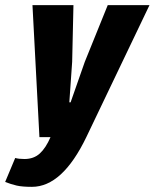

<svg xmlns="http://www.w3.org/2000/svg" viewBox="-73 -532 600 745"><path d="M507 -512 262 0Q169 193 51 193Q13 193 -8.5 188Q-30 183 -53 174L-14 81Q0 85 22 85Q58 85 81.5 63.5Q105 42 123 0H80L53 -512H212L207 -292L196 -135H201L256 -292L345 -512Z"/></svg>

Font: Decalotype ExtraBold Italic
Style: Regular
Weight: 800
Italic angle: -12°
Designer: Alfredo Marco Pradil
Foundry: Alfredo Marco Pradil
Version: Version 1.0